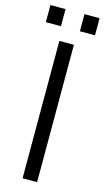

<svg xmlns="http://www.w3.org/2000/svg" viewBox="-130 -889 509 932"><g transform="rotate(15 124.5 -423.5)"><path d="M88 -690H161V0H88ZM1 -847H77V-761H1ZM172 -847H248V-761H172Z"/></g></svg>

Font: D-DIN
Style: Regular
Weight: 400
Designer: Charles Nix
Foundry: Datto Inc.
Version: Version 1.00